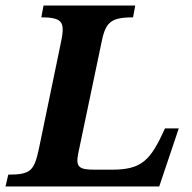

<svg xmlns="http://www.w3.org/2000/svg" viewBox="-41 -677 697 697"><path d="M537 0 608 -211H558C505 -94 474 -61 364 -61H304C246 -61 233 -70 243 -120L326 -516C341 -594 357 -614 442 -614L450 -657H117L109 -614C192 -614 195 -593 179 -517L100 -136C83 -58 71 -43 -11 -43L-21 0Z"/></svg>

Font: STIX Two Text
Style: Bold Italic
Weight: 700
Italic angle: -12°
Designer: Ross Mills, John Hudson & Paul Hanslow, Tiro Typeworks Ltd; with prior portions MicroPress Inc. and Coen Hoffman, Elsevi
Foundry: Tiro Typeworks Ltd
Version: Version 2.13 b171